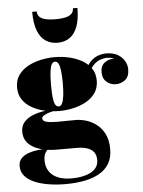

<svg xmlns="http://www.w3.org/2000/svg" viewBox="-64 -789 818 1099"><g transform="rotate(-5 345.0 -239.5)"><path d="M268 260Q221 260 176 253.2Q131 246.5 94.5 231.8Q58 217 36.2 193Q14.5 169 14.5 134.5Q14.5 106 31.8 89Q49 72 74.5 63.5Q100 55 125.5 52.2Q151 49.5 168 49.5H188Q177 57.5 168.2 72.5Q159.5 87.5 159.5 115.5Q159.5 149.5 175.5 175.5Q191.5 201.5 224.2 216Q257 230.5 306 230.5Q334 230.5 361 225.8Q388 221 410.5 210.5Q433 200 446.5 182Q460 164 460 138Q460 108 445.5 90.8Q431 73.5 405.8 66.2Q380.5 59 348 59Q337.5 59 315 59Q292.5 59 270 59Q247.5 59 236.5 59Q150.5 59 98.5 28.5Q46.5 -2 46.5 -59.5Q46.5 -95 67.2 -117.2Q88 -139.5 121.2 -151.8Q154.5 -164 192.8 -168.8Q231 -173.5 266.5 -173.5L265 -165.5Q252.5 -165.5 236 -162.5Q219.5 -159.5 203.5 -154Q187.5 -148.5 177.2 -141.2Q167 -134 167 -126Q167 -111.5 188.8 -105.5Q210.5 -99.5 251.5 -99.5Q269 -99.5 288 -99.8Q307 -100 325.5 -100.2Q344 -100.5 358 -100.5Q386 -100.5 417.5 -91Q449 -81.5 476.8 -60.2Q504.5 -39 522 -4Q539.5 31 539.5 82Q539.5 132 518.8 166.2Q498 200.5 460.8 221Q423.5 241.5 374.2 250.8Q325 260 268 260ZM268 -160Q228.5 -160 188 -168.8Q147.5 -177.5 113.8 -196Q80 -214.5 59.5 -244Q39 -273.5 39 -315Q39 -356.5 59.5 -385.8Q80 -415 113.8 -433.5Q147.5 -452 188 -460.8Q228.5 -469.5 268 -469.5Q308 -469.5 348.2 -460.8Q388.5 -452 422.2 -433.5Q456 -415 476.5 -385.8Q497 -356.5 497 -315Q497 -273.5 476.5 -244Q456 -214.5 422.2 -196Q388.5 -177.5 348.2 -168.8Q308 -160 268 -160ZM268 -186.5Q280 -186.5 287.5 -202.2Q295 -218 298.5 -246.8Q302 -275.5 302 -315Q302 -359.5 298.5 -388Q295 -416.5 287.5 -430Q280 -443.5 268 -443.5Q256 -443.5 248.5 -430Q241 -416.5 237.5 -388Q234 -359.5 234 -315Q234 -275.5 236.5 -246.8Q239 -218 246.2 -202.2Q253.5 -186.5 268 -186.5ZM604 -284.5Q574 -284.5 551.2 -304.2Q528.5 -324 528.5 -360Q528.5 -396.5 551.8 -414Q575 -431.5 604 -431.5Q630 -431.5 655.5 -414Q681 -396.5 681 -364.5H655Q655 -397 629.2 -418.2Q603.5 -439.5 566 -439.5Q547.5 -439.5 525.5 -431.5Q503.5 -423.5 484.2 -402Q465 -380.5 455 -340.5L436.5 -354.5Q446.5 -396.5 467 -420.8Q487.5 -445 513 -455Q538.5 -465 563.5 -465Q603 -465 629.2 -450Q655.5 -435 668.8 -411.8Q682 -388.5 682 -364.5Q682 -321.5 658 -303Q634 -284.5 604 -284.5ZM293 -550Q253 -550 223.8 -570Q194.5 -590 178.8 -631.8Q163 -673.5 163 -739H189Q189 -717 203.8 -705.2Q218.5 -693.5 242.2 -689.2Q266 -685 293 -685Q320 -685 343.8 -689.2Q367.5 -693.5 382.2 -705.2Q397 -717 397 -739H423Q423 -673.5 407.2 -631.8Q391.5 -590 362.2 -570Q333 -550 293 -550Z"/></g></svg>

Font: Bodoni Moda 9pt Black
Style: Regular
Weight: 900
Designer: Owen Earl
Foundry: indestructible type
Version: Version 2.005